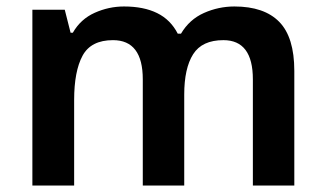

<svg xmlns="http://www.w3.org/2000/svg" viewBox="-20 -573 1006 593"><path d="M704 -553Q796 -553 842.5 -505.5Q889 -458 889 -354V0H761V-328Q761 -449 670 -449Q604 -449 576.5 -405.5Q549 -362 549 -281V0H421V-328Q421 -449 329 -449Q261 -449 235 -401Q209 -353 209 -264V0H80V-543H180L198 -472H205Q229 -514 272.5 -533.5Q316 -553 363 -553Q424 -553 465.5 -532.5Q507 -512 529 -469H539Q565 -513 610 -533Q655 -553 704 -553Z"/></svg>

Font: Noto Sans Lisu SemiBold
Style: Regular
Weight: 600
Designer: Monotype Design Team. David Williams.
Foundry: Monotype Imaging Inc.
Version: Version 2.102; ttfautohint (v1.8.4.7-5d5b)